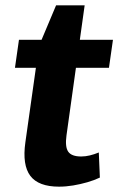

<svg xmlns="http://www.w3.org/2000/svg" viewBox="-20 -689 443 719"><path d="M201 10Q124 10 93.5 -30.5Q63 -71 75 -156L126 -517L190 -669H297L229 -182Q223 -139 235.5 -121Q248 -103 284 -103Q300 -103 316.5 -107Q333 -111 350 -118L354 -24Q333 -14 307 -6.5Q281 1 254 5.5Q227 10 201 10ZM51 -540H403L388 -435H36Z"/></svg>

Font: Pathway Extreme SemiCondensed
Style: Bold Italic
Weight: 700
Width: 4
Italic angle: -8°
Version: Version 1.001;gftools[0.9.26]